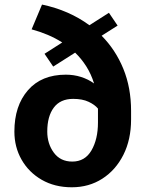

<svg xmlns="http://www.w3.org/2000/svg" viewBox="-20 -791 615 821"><path d="M115.2 -665.5 159.7 -771.5Q275.4 -747.1 362.3 -683.1L445.8 -736.3L482.9 -681.6L414.6 -638.2Q474.1 -578.1 507.3 -497.1Q540.5 -416 540.5 -316.9V-280.3Q540.5 -194.3 507.6 -128.9Q474.6 -63.5 417.5 -26.9Q360.4 9.8 287.1 9.8Q213.9 9.8 158.4 -22.2Q103 -54.2 72.3 -108.2Q41.5 -162.1 41.5 -228.5Q41.5 -338.4 99.4 -405Q157.2 -471.7 261.7 -471.7Q295.9 -471.7 326.7 -461.9Q357.4 -452.1 382.3 -434.1Q369.6 -474.6 348.9 -507.3Q328.1 -540 301.3 -565.9L207.5 -506.3L170.4 -561L246.1 -609.4Q216.3 -628.4 183.1 -642.3Q149.9 -656.2 115.2 -665.5ZM182.1 -228.5Q182.1 -176.3 210.2 -138.2Q238.3 -100.1 289.1 -100.1Q343.3 -100.1 371.1 -147.9Q398.9 -195.8 398.9 -267.1V-317.9Q398.9 -322.3 398.9 -326.7Q385.3 -343.3 358.9 -355.7Q332.5 -368.2 293 -368.2Q237.8 -368.2 210 -330.8Q182.1 -293.5 182.1 -228.5Z"/></svg>

Font: Vazirmatn RD UI FD
Style: Bold
Weight: 700
Designer: Saber Rastikerdar
Foundry: Saber Rastikerdar
Version: Version 33.003